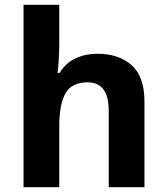

<svg xmlns="http://www.w3.org/2000/svg" viewBox="-20 -780 697 800"><path d="M227 -605Q227 -565 224.5 -528Q222 -491 220 -476H228Q254 -518 295 -537Q336 -556 386 -556Q475 -556 528.5 -508.5Q582 -461 582 -356V0H433V-319Q433 -437 345 -437Q278 -437 252.5 -390.5Q227 -344 227 -257V0H78V-760H227Z"/></svg>

Font: Noto Sans Duployan
Style: Bold
Weight: 700
Designer: David Corbett
Foundry: David Corbett
Version: Version 3.001